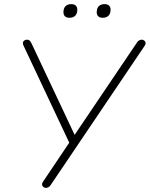

<svg xmlns="http://www.w3.org/2000/svg" viewBox="-20 -903 725 929"><path d="M189 -25 322 -223V-198L93 -684Q90 -691 91 -697Q92 -703 97.5 -707Q103 -711 110 -711Q119 -711 123.5 -706.5Q128 -702 133 -692L346 -240H334L644 -699Q648 -705 654 -708Q660 -711 666 -711Q673 -711 678.5 -706.5Q684 -702 684.5 -695Q685 -688 679 -680L224 -6Q220 0 214 3Q208 6 202 6Q195 6 189.5 1.5Q184 -3 183.5 -10Q183 -17 189 -25ZM448 -844Q448 -863 458 -873Q468 -883 486 -883Q500 -883 507.5 -876Q515 -869 515 -856Q515 -837 505 -827Q495 -817 477 -817Q463 -817 455.5 -824Q448 -831 448 -844ZM287 -844Q287 -863 297 -873Q307 -883 325 -883Q339 -883 346.5 -876Q354 -869 354 -856Q354 -837 344 -827Q334 -817 316 -817Q302 -817 294.5 -824Q287 -831 287 -844Z"/></svg>

Font: SN Pro Thin
Style: Italic
Weight: 200
Italic angle: -9°
Designer: Tobias Whetton
Foundry: Supernotes
Version: Version 1.003;Glyphs 3.3 (3324)